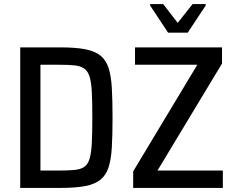

<svg xmlns="http://www.w3.org/2000/svg" viewBox="-20 -920 1149 940"><path d="M79 0V-688H276Q350 -688 397 -679Q444 -670 471.5 -648Q499 -626 511.5 -587.5Q524 -549 527.5 -489Q531 -429 531 -344Q531 -259 527.5 -199Q524 -139 511.5 -100.5Q499 -62 471.5 -40Q444 -18 397 -9Q350 0 276 0ZM178 -85H269Q315 -85 345 -88Q375 -91 392.5 -103Q410 -115 418.5 -142.5Q427 -170 429.5 -219Q432 -268 432 -344Q432 -420 429.5 -469Q427 -518 418.5 -545Q410 -572 392 -584.5Q374 -597 344.5 -600Q315 -603 269 -603H178ZM632 0V-81L946 -603H641V-688H1067V-609L751 -85H1071V0ZM803 -760 715 -893V-900H779L850 -808L923 -900H987V-893L899 -760Z"/></svg>

Font: Saira SemiCondensed Medium
Style: Regular
Weight: 500
Width: 4
Designer: Hector Gatti with collaboration of the Omnibus-Type team
Foundry: Omnibus-Type
Version: Version 1.101